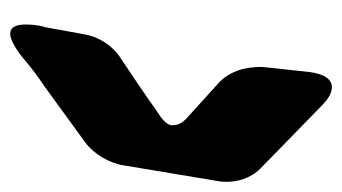

<svg xmlns="http://www.w3.org/2000/svg" viewBox="-167 -556 670 376"><g transform="rotate(90 168.0 -368.0)"><path d="M96 -80C113 -95 130 -107 149 -120L259 -200C282 -217 300 -248 304 -276L335 -462C336 -467 336 -473 336 -478C336 -497 330 -523 310 -543L188 -662C174 -676 162 -683 151 -683C135 -683 125 -668 121 -639L111 -546C111 -513 119 -481 146 -458L211 -399C220 -391 225 -382 225 -373C225 -372 229 -362 208 -347L196 -339C164 -316 132 -295 101 -274L89 -266C68 -251 51 -224 47 -197L33 -120L32 -118C29 -105 28 -94 28 -83C28 -63 34 -53 46 -53C57 -53 74 -62 96 -80Z"/></g></svg>

Font: Bangerz
Style: Bold
Weight: 700
Designer: vernon adams
Foundry: Vernon Adams
Version: Version 2.10;December 28, 2023;FontCreator 13.0.0.2683 64-bi